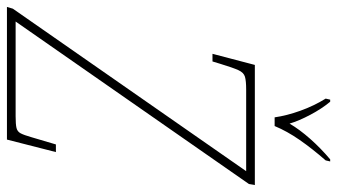

<svg xmlns="http://www.w3.org/2000/svg" viewBox="-277 -742 971 553"><g transform="rotate(90 208.5 -465.5)"><path d="M-48 0 -43 -17 425 -689H190Q165 -689 153 -685.5Q141 -682 134 -666.5Q127 -651 116 -615L109 -592H87L119 -714H465L462 -697L-6 -25H267Q290 -25 300.5 -27.5Q311 -30 316 -39.5Q321 -49 327 -70L348 -141H370L334 0ZM270 -771Q265 -806 251 -845Q237 -884 216 -918L219 -931H225Q245 -907 262.5 -874Q280 -841 288 -814Q305 -843 332 -873.5Q359 -904 391 -931H397L394 -918Q360 -879 335 -843Q310 -807 295 -771Z"/></g></svg>

Font: Noto Serif ExtraCondensed Thin
Style: Italic
Weight: 100
Width: 2
Italic angle: -12°
Designer: Monotype Design Team
Foundry: Monotype Imaging Inc.
Version: Version 2.013